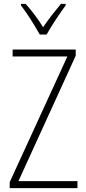

<svg xmlns="http://www.w3.org/2000/svg" viewBox="-20 -969 445 989"><path d="M379 0H30V-31L327 -678H45V-714H370V-682L75 -36H379ZM185 -791Q172 -814 155 -842Q138 -870 120 -896.5Q102 -923 88 -941V-949H112Q134 -925 158.5 -892.5Q183 -860 202 -829Q224 -861 246 -889.5Q268 -918 294 -949H318V-941Q295 -910 267 -867.5Q239 -825 220 -791Z"/></svg>

Font: Noto Sans Kannada Condensed ExtraLight
Style: Regular
Weight: 200
Width: 3
Designer: Jelle Bosma - Monotype Design Team
Foundry: Monotype Imaging Inc.
Version: Version 2.005; ttfautohint (v1.8.4.7-5d5b)